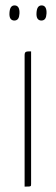

<svg xmlns="http://www.w3.org/2000/svg" viewBox="-20 -690 206 710"><path d="M34 -670C22 -670 16 -661 15 -642C14 -625 19 -615 32 -614C46 -614 51 -623 52 -640C53 -659 47 -670 34 -670ZM134 -670C122 -670 116 -661 115 -642C114 -625 119 -615 132 -614C146 -614 151 -623 152 -640C153 -659 147 -670 134 -670ZM95 -500C76 -500 71 -500 71 -485V0C95 0 95 0 95 -10Z"/></svg>

Font: Yanone Kaffeesatz Extra Light
Style: Regular
Weight: 200
Designer: Yanone (Cyrillic: Daniel Pouzeot & Huerta Tipografica)
Foundry: Yanone
Version: Version 1.100;PS 001.100;hotconv 1.0.70;makeotf.lib2.5.58329